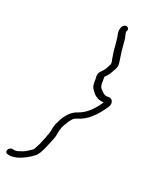

<svg xmlns="http://www.w3.org/2000/svg" viewBox="-244 -753 791 986"><g transform="rotate(30 151.5 -260.0)"><path d="M171 -679 170 -670C168 -661 170 -651 174 -640C183 -620 185 -605 192 -583C197 -560 205 -537 212 -517C214 -513 222 -496 220 -488C215 -467 207 -445 196 -432C182 -413 186 -401 190 -385C194 -365 195 -343 209 -331C225 -314 248 -294 286 -300V-299C265 -251 239 -213 199 -190C165 -173 142 -136 131 -89C128 -82 127 -77 127 -72C125 -62 125 -46 125 -37L124 -25C124 -21 122 -16 121 -10C120 -3 119 3 118 9L108 52C106 59 103 67 100 76C97 91 88 95 78 105C66 116 61 121 47 128C36 134 25 142 9 142L2 141C-7 141 -18 148 -20 158C-23 169 -18 177 -7 177L0 178C15 178 27 174 40 169C71 155 97 134 120 109C131 98 139 72 144 52L154 9C155 3 157 -4 158 -11C164 -36 158 -51 163 -73C163 -77 164 -82 166 -88C167 -93 170 -100 173 -107L180 -125L190 -143C195 -151 202 -155 211 -160C262 -185 294 -234 320 -293C331 -316 318 -343 292 -336C268 -329 251 -350 239 -358C234 -365 231 -373 229 -382C230 -389 225 -406 224 -414V-416C233 -429 238 -436 244 -451L250 -469C253 -476 255 -483 256 -489C258 -497 257 -506 254 -516C246 -539 242 -551 235 -574L217 -640C215 -647 206 -662 205 -672L207 -681C209 -691 201 -698 192 -698C182 -698 173 -688 171 -679Z"/></g></svg>

Font: Stray Cat
Style: UltCnObl
Weight: 400
Version: Version 1.0